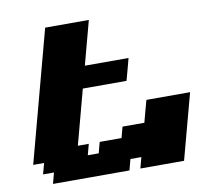

<svg xmlns="http://www.w3.org/2000/svg" viewBox="-92 -978 1183 1082"><g transform="rotate(-10 500.0 -437.5)"><path d="M625 0H875Q891.6 -62.5 925.3 -187.5Q959 -312.5 975.6 -375H725.6Q719.7 -354 708.5 -312.3Q697.3 -270.5 691.9 -250H566.9L550.3 -187.5H425.3L408.7 -125H346.2L362.8 -187.5H300.3L383.8 -500H633.8Q639.6 -520.5 650.9 -562.3Q662.1 -604 667.5 -625H417.5Q428.7 -667 450.9 -750Q473.1 -833 484.4 -875H234.4L33.7 -125H96.2L79.1 -62.5H141.6L125 0H562.5L579.1 -62.5H641.6Z"/></g></svg>

Font: Faithful 32x
Style: BoldOblique
Weight: 400
Foundry: Faithful Resource Pack
Version: Version 1.0; January 27, 2023